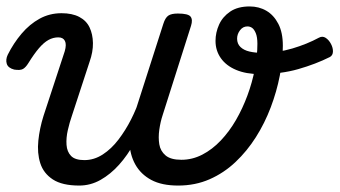

<svg xmlns="http://www.w3.org/2000/svg" viewBox="-28 -557 1054 596"><path d="M218 19Q165 19 136 0Q107 -19 97 -50.5Q87 -82 91 -120.5Q95 -159 107 -197L173 -398Q179 -419 173.5 -430Q168 -441 153 -441Q137 -441 122.5 -433Q108 -425 93 -407.5Q78 -390 60 -361Q52 -348 43.5 -343Q35 -338 16 -341Q-3 -346 -7 -359Q-11 -372 -4 -387Q14 -423 39 -452.5Q64 -482 95 -499Q126 -516 163 -516Q196 -516 218 -504.5Q240 -493 250 -472Q260 -451 260.5 -423.5Q261 -396 250 -365L195 -197Q188 -177 182.5 -153Q177 -129 178.5 -107.5Q180 -86 192.5 -73Q205 -60 234 -60Q264 -60 291 -77.5Q318 -95 340 -124Q362 -153 379 -186.5Q396 -220 406 -252L425 -194Q410 -152 389 -113.5Q368 -75 341.5 -45.5Q315 -16 284 1.5Q253 19 218 19ZM525 19Q474 19 441.5 1.5Q409 -16 392 -46.5Q375 -77 374 -115.5Q373 -154 387 -196L479 -483Q485 -502 494.5 -508.5Q504 -515 524 -515Q556 -515 563.5 -505.5Q571 -496 565 -477L477 -200Q470 -179 466.5 -154.5Q463 -130 466.5 -109Q470 -88 486 -74.5Q502 -61 535 -61Q569 -61 600 -77Q631 -93 657.5 -121Q684 -149 704.5 -184.5Q725 -220 740 -260.5Q755 -301 763 -342.5Q771 -384 771 -421Q771 -442 766 -454Q761 -466 754.5 -470.5Q748 -475 740 -475Q726 -475 717 -463Q708 -451 708 -437Q708 -421 718.5 -411Q729 -401 746.5 -397Q764 -393 784 -393Q834 -393 879.5 -406.5Q925 -420 962 -440Q973 -446 983 -439.5Q993 -433 999.5 -420.5Q1006 -408 1005.5 -396.5Q1005 -385 996 -380Q952 -358 898 -342.5Q844 -327 778 -327Q736 -327 705 -340Q674 -353 657.5 -376.5Q641 -400 641 -430Q641 -456 652 -480.5Q663 -505 686.5 -521Q710 -537 747 -537Q776 -537 799 -523.5Q822 -510 836 -483Q850 -456 850 -415Q850 -371 840.5 -322Q831 -273 812.5 -224Q794 -175 766.5 -131.5Q739 -88 703 -54Q667 -20 622.5 -0.5Q578 19 525 19Z"/></svg>

Font: Playwrite MX
Style: Regular
Weight: 400
Designer: Veronika Burian, José Scaglione
Foundry: TypeTogether
Version: Version 1.002